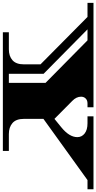

<svg xmlns="http://www.w3.org/2000/svg" viewBox="309 -1014 690 1377"><g transform="rotate(90 654.5 -325.0)"><path d="M800 -650H1323V-607H1257L818 -291V-151Q818 -95 848 -69Q878 -43 927 -43H1048V0H197V-43H319Q368 -43 397.5 -69Q427 -95 427 -151V-270L87 -607H-14V-650H735V-607H707Q685 -607 672 -594Q659 -581 659 -561Q659 -527 689 -498L818 -370L877 -418Q949 -476 949 -534Q949 -566 923 -586.5Q897 -607 850 -607H800ZM495 -43H560V-306L255 -607H176L495 -292Z"/></g></svg>

Font: Diplomata SC
Style: Regular
Weight: 400
Width: 7
Designer: Eduardo Rodriguez Tunni
Foundry: Eduardo Rodriguez Tunni
Version: Version 1.001